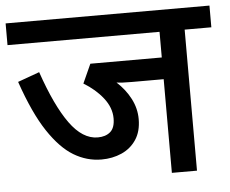

<svg xmlns="http://www.w3.org/2000/svg" viewBox="-47 -676 874 731"><g transform="rotate(-5 389.5 -311.0)"><path d="M677 -539V0H581V-358H459Q418 -358 401 -361Q434 -331 453.5 -293.5Q473 -256 473 -215Q473 -168 452 -136.5Q431 -105 396 -89.5Q361 -74 319 -74Q263 -74 213 -104Q163 -134 116.5 -204Q70 -274 28 -396L111 -426Q156 -295 205 -227Q254 -159 312 -159Q342 -159 360 -174.5Q378 -190 378 -226Q378 -267 349 -304Q320 -341 275 -368L308 -441H581V-539H0V-622H779V-539Z"/></g></svg>

Font: Noto Sans Medium
Style: Regular
Weight: 500
Designer: Monotype Design Team
Foundry: Monotype Imaging Inc.
Version: Version 2.007